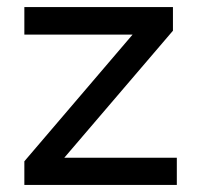

<svg xmlns="http://www.w3.org/2000/svg" viewBox="-20 -524 562 544"><path d="M49 0V-67L377 -451L378 -426H49V-504H470V-437L139 -50L138 -77H481V0Z"/></svg>

Font: Mulish ExtraLight SemiBold
Style: Regular
Weight: 600
Version: Version 3.603